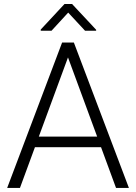

<svg xmlns="http://www.w3.org/2000/svg" viewBox="-20 -919 665 939"><path d="M547.4 0 474.1 -199.2H150.9L77.6 0H15.1L283.7 -710.9H341.3L610.4 0ZM169.9 -251H455.1L312.5 -638.2ZM332.5 -899.4 450.2 -773.4V-768.6H396L313.5 -857.4L231.9 -768.6H179.2V-774.4L295.4 -899.4Z"/></svg>

Font: Vazirmatn UI ExtraLight
Style: Regular
Weight: 200
Designer: Saber Rastikerdar
Foundry: Saber Rastikerdar
Version: Version 33.003